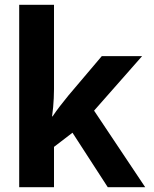

<svg xmlns="http://www.w3.org/2000/svg" viewBox="-20 -780 640 800"><path d="M60 0V-760H205V-409Q205 -389 204 -370.5Q203 -352 201.5 -334Q200 -316 197 -295H199Q213 -316 230 -338Q247 -360 265 -382L404 -546H572L372 -319L585 0H429L282 -227L205 -168V0Z"/></svg>

Font: Noto Sans Mono
Style: Bold
Weight: 700
Designer: Monotype Design Team
Foundry: Monotype Imaging Inc.
Version: Version 2.014